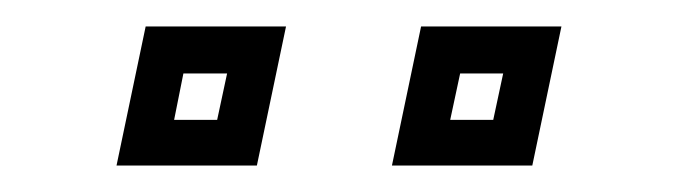

<svg xmlns="http://www.w3.org/2000/svg" viewBox="-20 -691 512 145"><path d="M276 -566 298 -671H404L382 -566ZM68 -566 90 -671H196L174 -566ZM111.5 -600.5H144L151.5 -635.5H118.5ZM320 -600.5H352.5L360 -635.5H327.5Z"/></svg>

Font: Tourney Thin Medium
Style: Italic
Weight: 500
Italic angle: -12°
Version: Version 1.015